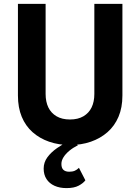

<svg xmlns="http://www.w3.org/2000/svg" viewBox="-20 -720 718 985"><path d="M418 205Q407 220 383.5 232.5Q360 245 321 245Q286 245 259.5 233Q233 221 218.5 198.5Q204 176 204 145Q204 113 223 87Q242 61 273 39.5Q304 18 339 0L380 25Q354 38 335 54Q316 70 305.5 87Q295 104 295 121Q295 142 305.5 151.5Q316 161 335 161Q352 161 363.5 156Q375 151 385 141ZM214 -700V-238Q214 -198 228 -169Q242 -140 270 -123.5Q298 -107 339 -107Q380 -107 408 -123.5Q436 -140 450 -169Q464 -198 464 -238V-700H608V-230Q608 -168 588 -121Q568 -74 531.5 -42Q495 -10 446 7Q397 24 339 24Q281 24 232 7Q183 -10 147 -42Q111 -74 91.5 -121Q72 -168 72 -230V-700Z"/></svg>

Font: Venryn Sans SemiBold
Style: Regular
Weight: 600
Designer: Owen Earl, indestructible type* (font) & Cristiano Sobral (main changes)
Version: Version 3.60;October 28, 2020;FontCreator 13.0.0.2681 64-bit